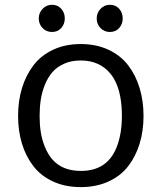

<svg xmlns="http://www.w3.org/2000/svg" viewBox="-20 -763 667 793"><path d="M54.7 0ZM140.1 -686.8Q140.1 -710 156 -726.6Q171.9 -743.2 195.1 -743.2Q218.3 -743.2 232.9 -726.8Q247.6 -710.4 247.6 -687Q247.6 -663.6 232.9 -647.2Q218.3 -630.9 194.8 -630.9Q171.4 -630.9 155.8 -647.2Q140.1 -663.6 140.1 -686.8ZM379.4 -686.8Q379.4 -710 395.3 -726.6Q411.1 -743.2 434.3 -743.2Q457.5 -743.2 472.2 -726.8Q486.8 -710.4 486.8 -687Q486.8 -663.6 472.2 -647.2Q457.5 -630.9 434.1 -630.9Q410.6 -630.9 395 -647.2Q379.4 -663.6 379.4 -686.8ZM196.3 -104.5Q237.8 -57.1 313.5 -57.1Q422.9 -56.6 461.9 -155.3Q483.4 -210 483.4 -284.2Q483.4 -455.1 381.8 -500Q352.1 -513.2 313.5 -513.2Q274.9 -513.2 245.1 -500Q215.3 -486.8 196.5 -465.1Q177.7 -443.4 165.5 -413.1Q153.3 -382.8 148.4 -351.3Q143.6 -319.8 143.6 -284.2Q143.6 -248.5 148.4 -217.3Q153.3 -186 165.5 -156Q177.7 -126 196.3 -104.5ZM70.8 -169.4Q54.7 -222.2 54.7 -284.2Q54.7 -346.2 70.8 -399.2Q86.9 -452.1 118.2 -493.2Q149.4 -534.2 199.5 -557.6Q249.5 -581.1 313.5 -581.1Q377.4 -581.1 427.7 -557.6Q478 -534.2 509.3 -493.4Q540.5 -452.6 556.6 -399.4Q572.8 -346.2 572.8 -284.2Q572.8 -222.2 556.6 -169.4Q540.5 -116.7 509.3 -76.4Q478 -36.1 427.7 -13.2Q377.4 9.8 313.5 9.8Q249.5 9.8 199.5 -13.2Q149.4 -36.1 118.2 -76.4Q86.9 -116.7 70.8 -169.4Z"/></svg>

Font: Dhyana
Style: Regular
Weight: 400
Foundry: Vernon Adams
Version: Version 1.002; ttfautohint (v0.8.51-6076)